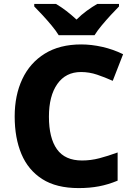

<svg xmlns="http://www.w3.org/2000/svg" viewBox="-20 -951 683 981"><path d="M394 -583Q316 -583 273 -522Q230 -461 230 -355Q230 -246 271 -188.5Q312 -131 399 -131Q444 -131 488 -142.5Q532 -154 581 -172V-28Q533 -8 485.5 1Q438 10 382 10Q268 10 196 -36Q124 -82 89.5 -164Q55 -246 55 -356Q55 -464 94 -547Q133 -630 209 -677Q285 -724 395 -724Q447 -724 502.5 -711.5Q558 -699 609 -674L556 -538Q516 -556 476 -569.5Q436 -583 394 -583ZM280 -771Q266 -794 243.5 -821Q221 -848 197.5 -873.5Q174 -899 155 -918V-931H266Q293 -915 318.5 -895.5Q344 -876 371 -851Q396 -876 423.5 -896Q451 -916 477 -931H588V-918Q570 -900 546.5 -874.5Q523 -849 500 -821.5Q477 -794 463 -771Z"/></svg>

Font: Noto Sans Malayalam ExtraBold
Style: Regular
Weight: 800
Designer: Jelle Bosma - Monotype Design Team
Foundry: Monotype Imaging Inc.
Version: Version 2.104; ttfautohint (v1.8.4.7-5d5b)